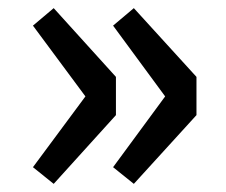

<svg xmlns="http://www.w3.org/2000/svg" viewBox="-20 -521 555 472"><path d="M112 -69 61 -110 190 -284 61 -458 112 -501 265 -332V-238ZM309 -69 258 -110 386 -284 258 -458 309 -501 463 -332V-238Z"/></svg>

Font: Noto Sans HK Thin SemiBold
Style: Regular
Weight: 600
Version: Version 2.004-H2;hotconv 1.0.118;makeotfexe 2.5.65603